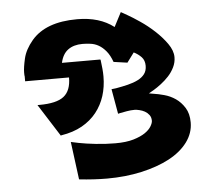

<svg xmlns="http://www.w3.org/2000/svg" viewBox="-46 -646 736 681"><g transform="rotate(-5 322.0 -305.0)"><path d="M482.4 -300.8 499 -297.9Q514.6 -295.9 536.1 -290Q557.6 -284.2 576.2 -271.5Q594.7 -258.8 607.9 -237.8Q621.1 -216.8 621.1 -185.5Q621.1 -147.5 597.2 -115.2Q573.2 -83 530.8 -60.5Q488.3 -38.1 431.2 -25.4Q374 -12.7 308.6 -12.7Q261.7 -12.7 209 -18.6L191.4 -153.3L218.8 -147.5Q243.2 -142.6 278.8 -138.7Q314.5 -134.8 348.6 -134.8Q387.7 -134.8 413.6 -142.6Q439.5 -150.4 455.1 -161.1Q470.7 -171.9 477.5 -183.6Q484.4 -195.3 484.4 -203.1Q484.4 -215.8 478 -224.1Q471.7 -232.4 462.9 -237.3Q454.1 -242.2 443.8 -244.6Q433.6 -247.1 426.8 -247.1Q413.1 -247.1 398.9 -244.6Q384.8 -242.2 375 -240.2L367.2 -238.3L351.6 -327.1L368.2 -329.1Q390.6 -333 410.6 -337.9Q430.7 -342.8 446.3 -350.6Q461.9 -358.4 470.7 -370.1Q479.5 -381.8 479.5 -399.4Q479.5 -418.9 468.3 -430.7Q457 -442.4 441.4 -450.2L416 -416L367.2 -422.9Q358.4 -447.3 346.2 -461.9Q334 -476.6 320.3 -484.4Q306.6 -492.2 291.5 -494.1Q276.4 -496.1 262.7 -496.1Q231.4 -496.1 211.4 -481.4Q191.4 -466.8 184.6 -435.5H321.3L322.3 -432.6Q324.2 -417 325.7 -402.8Q327.1 -388.7 327.1 -375Q327.1 -337.9 316.9 -305.7Q306.6 -273.4 286.1 -247.6Q265.6 -221.7 234.4 -204.1Q203.1 -186.5 160.2 -179.7L158.2 -178.7L85 -293.9H91.8Q153.3 -293.9 179.2 -314.5Q205.1 -335 205.1 -381.8H48.8V-399.4Q47.9 -400.4 47.9 -413.1Q47.9 -430.7 55.2 -462.4Q62.5 -494.1 88.9 -525.4Q139.6 -585 251 -585H252Q331.1 -585 381.8 -545.9L408.2 -596.7L430.7 -584Q448.2 -574.2 474.1 -556.6Q500 -539.1 524.4 -516.6Q548.8 -494.1 566.4 -469.2Q584 -444.3 584 -420.9Q584 -402.3 575.7 -385.3Q567.4 -368.2 554.7 -354.5Q542 -340.8 527.3 -329.6Q512.7 -318.4 501 -311.5Z"/></g></svg>

Font: Shorif Bongobondhu ANSI V2
Style: Regular
Weight: 400
Designer: Shorif Uddin Shishir, Shorif art & Design, e-mail : shorifart@gmail.com, facebook : Shorif2001
Foundry: Lipighor Font Foundry
Version: Designed By Shorif Uddin Shishir | Build By Niladri Shekhar 